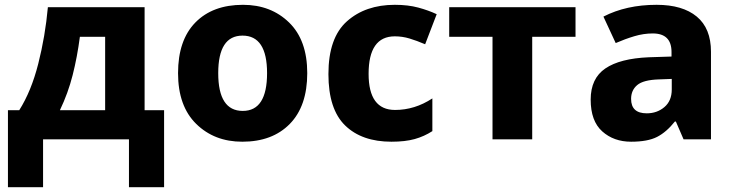

<svg xmlns="http://www.w3.org/2000/svg" viewBox="-20 -579 3046 798"><path d="M417 -426V-121H229Q263 -192 282 -267Q301 -342 312 -426ZM581 -549H179Q168 -428 139 -314Q110 -200 60 -121H13V199H159V0H516V199H662V-121H581Z M1257 -275Q1257 -412 1181.5 -485.5Q1106 -559 990 -559Q864 -559 792 -485.5Q720 -412 720 -275Q720 -138 795.5 -64Q871 10 987 10Q1112 10 1184.5 -64Q1257 -138 1257 -275ZM887 -275Q887 -431 988 -431Q1090 -431 1090 -275Q1090 -118 989 -118Q887 -118 887 -275Z M1607 10Q1664 10 1703.5 -1Q1743 -12 1777 -34V-170Q1704 -122 1622 -122Q1512 -122 1512 -272Q1512 -428 1621 -428Q1652 -428 1682 -419Q1712 -410 1747 -395L1795 -520Q1761 -536 1718.5 -547.5Q1676 -559 1621 -559Q1499 -559 1422 -490.5Q1345 -422 1345 -271Q1345 -125 1414.5 -57.5Q1484 10 1607 10Z M2372 -426H2192V0H2027V-426H1847V-549H2372Z M2772 -251V-207Q2772 -160 2741.5 -134Q2711 -108 2668 -108Q2603 -108 2603 -168Q2603 -204 2628.5 -225.5Q2654 -247 2719 -249ZM2709 -559Q2583 -559 2488 -510L2539 -400Q2578 -417 2616.5 -428.5Q2655 -440 2693 -440Q2771 -440 2771 -363V-344L2677 -341Q2557 -336 2496 -294.5Q2435 -253 2435 -165Q2435 -76 2483 -33Q2531 10 2603 10Q2672 10 2711 -10Q2750 -30 2785 -74H2789L2821 0H2935V-364Q2935 -461 2876 -510Q2817 -559 2709 -559Z"/></svg>

Font: Noto Sans UI Extra
Style: Regular
Weight: 800
Designer: Monotype Design Team
Foundry: Monotype Imaging Inc.
Version: Version 1.901